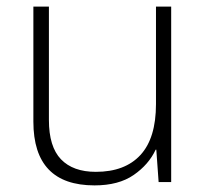

<svg xmlns="http://www.w3.org/2000/svg" viewBox="-20 -551 628 581"><path d="M498 -531V0H460L453 -98H451Q430 -53 384.5 -21.5Q339 10 266 10Q81 10 81 -183V-531H128V-188Q128 -107 164.5 -69Q201 -31 270 -31Q358 -31 405 -82Q452 -133 452 -236V-531Z"/></svg>

Font: Noto Sans Thaana ExtraLight
Style: Regular
Weight: 200
Designer: David Williams
Foundry: Google Inc.
Version: Version 3.001; ttfautohint (v1.8.4.7-5d5b)